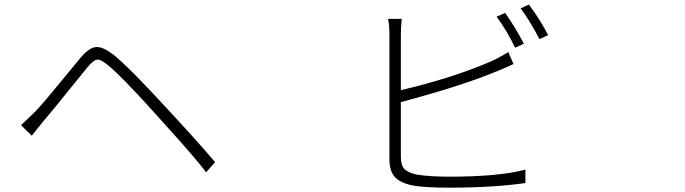

<svg xmlns="http://www.w3.org/2000/svg" viewBox="-20 -825 3040 852"><path d="M73.2 -269.5Q76.2 -271.5 136.7 -330.1Q158.2 -352.5 193.8 -395Q229.5 -437.5 273.4 -491.2Q317.4 -544.9 337.9 -569.3Q375 -613.3 405.8 -616.2Q436.5 -619.1 487.3 -579.1Q501 -568.4 518.6 -551.8Q536.1 -535.2 550.8 -521.5Q565.4 -507.8 588.9 -483.4Q612.3 -459 624 -446.8Q635.7 -434.6 662.6 -406.2Q689.5 -377.9 696.3 -370.1Q854.5 -200.2 934.6 -105.5L894.5 -60.5Q869.1 -93.8 834.5 -134.3Q799.8 -174.8 779.3 -197.8Q758.8 -220.7 714.4 -270Q669.9 -319.3 663.1 -327.1Q519.5 -486.3 460.9 -534.2Q427.7 -562.5 411.1 -560.5Q394.5 -558.6 367.2 -525.4Q347.7 -502 274.9 -411.6Q202.1 -321.3 174.8 -290Q165 -278.3 146 -254.4Q127 -230.5 121.1 -222.7Z M2304.7 -630.9 2265.6 -613.3Q2232.4 -684.6 2183.6 -751L2221.7 -767.6Q2269.5 -699.2 2304.7 -630.9ZM1758.8 -372.1V-130.9Q1758.8 -90.8 1774.9 -74.7Q1791 -58.6 1831.1 -49.8Q1890.6 -41 1973.6 -41Q2194.3 -41 2311.5 -72.3V-12.7Q2168 7.8 1971.7 7.8Q1869.1 7.8 1817.4 -1Q1760.7 -10.7 1734.4 -37.1Q1708 -63.5 1708 -120.1V-672.9Q1708 -711.9 1702.1 -741.2H1762.7Q1758.8 -702.1 1758.8 -672.9V-424.8Q1987.3 -478.5 2159.2 -552.7Q2201.2 -572.3 2235.4 -593.8L2258.8 -541Q2252 -538.1 2223.1 -524.9Q2194.3 -511.7 2177.7 -505.9Q2024.4 -442.4 1758.8 -372.1ZM2290 -788.1 2327.1 -804.7Q2383.8 -727.5 2412.1 -668.9L2374 -651.4Q2327.1 -740.2 2290 -788.1Z"/></svg>

Font: Bpmf Zihi Sans Light
Style: Light
Weight: 300
Foundry: But Ko
Version: Version 1.320